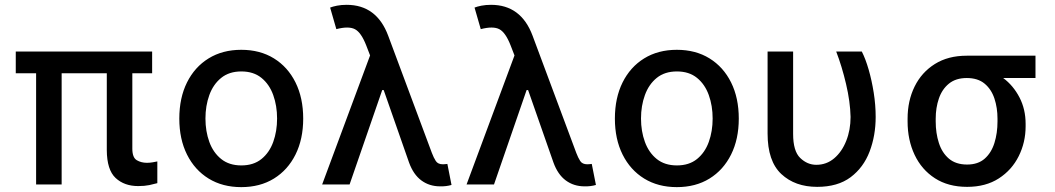

<svg xmlns="http://www.w3.org/2000/svg" viewBox="-20 -757 4329 788"><path d="M604.4 -545.5V-456.3H523.1V-147Q523.1 -110.4 541.2 -99.6Q559.3 -88.8 583.1 -88.8Q595.2 -88.8 606.9 -90.9Q618.6 -93 625.7 -94.5V-5.3Q612.2 -1.4 592.7 2.7Q573.2 6.7 547.2 6.7Q490.1 6.7 454.4 -26.6Q418.7 -60 418.3 -141V-456.3H233V0H128.2V-456.3H44.7V-545.5Z M970.2 11Q893.5 11 836.3 -24.1Q779.1 -59.3 747.5 -122.7Q715.9 -186.1 715.9 -270.2Q715.9 -355.1 747.5 -418.7Q779.1 -482.2 836.3 -517.4Q893.5 -552.6 970.2 -552.6Q1047.2 -552.6 1104.2 -517.4Q1161.2 -482.2 1192.8 -418.7Q1224.4 -355.1 1224.4 -270.2Q1224.4 -186.1 1192.8 -122.7Q1161.2 -59.3 1104.2 -24.1Q1047.2 11 970.2 11ZM970.5 -78.1Q1020.6 -78.1 1053.1 -104.4Q1085.6 -130.7 1101.4 -174.5Q1117.2 -218.4 1117.2 -270.6Q1117.2 -322.8 1101.4 -366.8Q1085.6 -410.9 1053.1 -437.3Q1020.6 -463.8 970.5 -463.8Q920.5 -463.8 887.8 -437.3Q855.1 -410.9 839.1 -366.8Q823.2 -322.8 823.2 -270.6Q823.2 -218.4 839.1 -174.5Q855.1 -130.7 887.8 -104.4Q920.5 -78.1 970.5 -78.1Z M1786.2 7.8Q1742.2 7.8 1709.3 -16.5Q1676.5 -40.8 1658.7 -90.2L1554.7 -387.4H1548.7L1414.8 0H1302.2L1498.9 -529.5L1483 -570.7Q1462.4 -623.6 1436.8 -637.1Q1411.2 -650.6 1360.4 -637.4L1334.9 -725.9Q1345.2 -730.1 1363.1 -733.7Q1381 -737.2 1402.7 -737.2Q1525.9 -737.2 1573.2 -610.4L1752.5 -129.3Q1759.9 -109.7 1768.6 -96.2Q1777.3 -82.7 1797.9 -82.7Q1801.8 -82.7 1807.5 -83.3Q1813.2 -83.8 1816.1 -84.2L1833.1 2.1Q1811.1 8.5 1786.2 7.8Z M2378.9 7.8Q2334.9 7.8 2302 -16.5Q2269.2 -40.8 2251.4 -90.2L2147.4 -387.4H2141.3L2007.5 0H1894.9L2091.6 -529.5L2075.6 -570.7Q2055 -623.6 2029.5 -637.1Q2003.9 -650.6 1953.1 -637.4L1927.6 -725.9Q1937.9 -730.1 1955.8 -733.7Q1973.7 -737.2 1995.4 -737.2Q2118.6 -737.2 2165.8 -610.4L2345.2 -129.3Q2352.6 -109.7 2361.3 -96.2Q2370 -82.7 2390.6 -82.7Q2394.5 -82.7 2400.2 -83.3Q2405.9 -83.8 2408.7 -84.2L2425.8 2.1Q2403.8 8.5 2378.9 7.8Z M2757.8 11Q2681.1 11 2623.9 -24.1Q2566.8 -59.3 2535.2 -122.7Q2503.6 -186.1 2503.6 -270.2Q2503.6 -355.1 2535.2 -418.7Q2566.8 -482.2 2623.9 -517.4Q2681.1 -552.6 2757.8 -552.6Q2834.9 -552.6 2891.9 -517.4Q2948.9 -482.2 2980.5 -418.7Q3012.1 -355.1 3012.1 -270.2Q3012.1 -186.1 2980.5 -122.7Q2948.9 -59.3 2891.9 -24.1Q2834.9 11 2757.8 11ZM2758.2 -78.1Q2808.2 -78.1 2840.7 -104.4Q2873.2 -130.7 2889 -174.5Q2904.8 -218.4 2904.8 -270.6Q2904.8 -322.8 2889 -366.8Q2873.2 -410.9 2840.7 -437.3Q2808.2 -463.8 2758.2 -463.8Q2708.1 -463.8 2675.4 -437.3Q2642.8 -410.9 2626.8 -366.8Q2610.8 -322.8 2610.8 -270.6Q2610.8 -218.4 2626.8 -174.5Q2642.8 -130.7 2675.4 -104.4Q2708.1 -78.1 2758.2 -78.1Z M3130.3 -545.5H3235.1V-207.4Q3235.1 -136.7 3264.2 -108.7Q3293.3 -80.6 3330.3 -80.6Q3372.2 -80.6 3403.8 -107.4Q3435.4 -134.2 3453.1 -179Q3470.9 -223.7 3470.9 -277Q3469.5 -339.5 3452.4 -412.1Q3435.4 -484.7 3411.9 -545.5H3517Q3532.3 -515.6 3545.1 -471.4Q3557.9 -427.2 3565.9 -376.6Q3573.9 -326 3573.9 -277Q3573.9 -200.6 3549 -135.1Q3524.1 -69.6 3471.2 -29.8Q3418.3 9.9 3333.8 9.9Q3242.9 9.9 3186.6 -42.8Q3130.3 -95.5 3130.3 -208.8Z M3704.9 -258.5V-269.9Q3704.9 -343.4 3733.7 -401.8Q3762.4 -460.2 3816.8 -494.3Q3871.1 -528.4 3947.8 -528.4H4229.8V-436.8H4097.3Q4138.8 -405.9 4164.1 -357.2Q4189.3 -308.6 4189.3 -248.6V-238.6Q4189.3 -172.9 4161 -116.1Q4132.8 -59.3 4079.2 -24.7Q4025.6 9.9 3949.2 9.9Q3871.8 9.9 3817.1 -25.4Q3762.4 -60.7 3733.7 -121.6Q3704.9 -182.5 3704.9 -258.5ZM3820.3 -269.9V-258.5Q3820.3 -210.6 3833.3 -170.3Q3846.2 -130 3874.6 -105.8Q3903.1 -81.7 3949.2 -81.7Q3994 -81.7 4021.3 -105.8Q4048.7 -130 4061.3 -170.3Q4073.9 -210.6 4073.9 -258.5V-269.9Q4073.9 -314.6 4061.3 -352.6Q4048.7 -390.6 4021 -413.7Q3993.3 -436.8 3947.8 -436.8Q3902.7 -436.8 3874.5 -413.7Q3846.2 -390.6 3833.3 -352.6Q3820.3 -314.6 3820.3 -269.9Z"/></svg>

Font: Inter Zeller Medium
Style: Regular
Weight: 500
Designer: Rasmus Andersson; Joe Bland
Foundry: zeller
Version: Version 3.015;git-dec3a8cb1